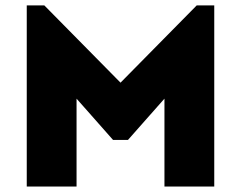

<svg xmlns="http://www.w3.org/2000/svg" viewBox="-20 -684 884 704"><path d="M78.1 0V-664.1H142.6L421.9 -380.9L701.2 -664.1H765.6V0H583V-322.3L449.2 -170.9H394.5L260.7 -322.3V0Z"/></svg>

Font: Sen ExtraBold
Style: Regular
Weight: 800
Version: Version 2.000;gftools[0.9.31]